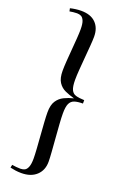

<svg xmlns="http://www.w3.org/2000/svg" viewBox="-194 -880 760 1164"><g transform="rotate(20 186.0 -297.5)"><path d="M109 227Q90 227 72 224.5Q54 222 37 218L41 199Q55 201 67.5 202.5Q80 204 95 204Q111 204 123 198Q135 192 142.5 173Q150 154 150 119Q150 97 147.5 58Q145 19 141.5 -25.5Q138 -70 135.5 -110Q133 -150 133 -174Q133 -221 150 -247Q167 -273 194.5 -286.5Q222 -300 255 -308Q222 -317 194.5 -329.5Q167 -342 150 -368Q133 -394 133 -442Q133 -466 135.5 -503Q138 -540 141.5 -580Q145 -620 147.5 -656Q150 -692 150 -714Q150 -751 142.5 -769Q135 -787 123.5 -793Q112 -799 97 -799Q83 -799 72 -797.5Q61 -796 49 -794L45 -813Q61 -817 80 -819.5Q99 -822 115 -822Q177 -822 209.5 -789.5Q242 -757 242 -701Q242 -678 239 -641Q236 -604 232.5 -562.5Q229 -521 226 -482Q223 -443 223 -416Q223 -373 232.5 -352.5Q242 -332 262.5 -326Q283 -320 317 -319V-297Q283 -297 262.5 -290Q242 -283 232.5 -262.5Q223 -242 223 -199Q223 -172 226 -130Q229 -88 232.5 -42Q236 4 239 43.5Q242 83 242 106Q242 161 206.5 194Q171 227 109 227Z"/></g></svg>

Font: Literata 60pt
Style: Regular
Weight: 400
Designer: Latin by Veronika Burian and Jose Scaglione. Greek by Irene Vlachou. Cyrillic by Vera Evstafieva.
Foundry: TypeTogether
Version: Version 3.002